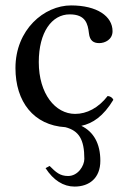

<svg xmlns="http://www.w3.org/2000/svg" viewBox="-20 -459 468 708"><path d="M148 161C177 206 214 229 255 229C309 229 350 198 350 134C350 70 325 27 280 5C322 -4 361 -30 398 -91C394 -100 386 -104 377 -105C343 -61 300 -39 257 -39C184 -39 123 -113 123 -230C123 -340 171 -406 237 -406C296 -406 304 -371 308 -336C311 -309 325 -300 346 -300C367 -300 395 -313 395 -344C395 -399 338 -439 242 -439C143 -439 37 -350 37 -208C37 -84 104 3 221 10C271 23 291 55 291 127C291 152 268 190 231 190C201 190 186 176 163 153Z"/></svg>

Font: Libertinus Serif
Style: Regular
Weight: 400
Designer: Philipp H. Poll, Khaled Hosny
Foundry: Caleb Maclennan
Version: Version 7.050;RELEASE